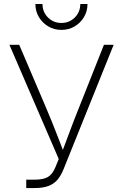

<svg xmlns="http://www.w3.org/2000/svg" viewBox="-20 -955 624 975"><path d="M113.3 0V-42.5H154.3Q200.2 -42.5 223.6 -56.4Q247.1 -70.3 262.2 -107.9L278.3 -147.5L27.8 -727.5H77.6L210.9 -415Q229 -372.6 244.9 -333.3Q260.7 -293.9 275.6 -255.4Q290.5 -216.8 305.7 -177.2H293Q314.5 -233.9 336.2 -292.5Q357.9 -351.1 383.8 -415L507.8 -727.5H557.1L303.7 -98.1Q290.5 -64.5 272.5 -43Q254.4 -21.5 226.3 -10.7Q198.2 0 153.8 0ZM292 -803.2Q254.9 -803.2 224.9 -821Q194.8 -838.9 177.2 -868.7Q159.7 -898.4 159.7 -934.6H195.8Q195.8 -894 223.6 -866.2Q251.5 -838.4 292 -838.4Q332 -838.4 359.9 -866.2Q387.7 -894 387.7 -934.6H424.3Q424.3 -898.4 406.7 -868.7Q389.2 -838.9 359.1 -821Q329.1 -803.2 292 -803.2Z"/></svg>

Font: Inter 16pt ExtraLight
Style: Regular
Weight: 250
Version: Version 4.001;git-66647c0bb